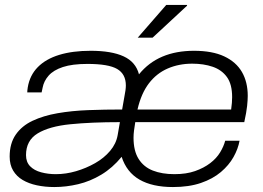

<svg xmlns="http://www.w3.org/2000/svg" viewBox="-20 -743 1063 775"><path d="M199 12Q162 12 129 5Q96 -2 71.5 -16.5Q47 -31 33 -54.5Q19 -78 19 -111Q19 -164 43.5 -199.5Q68 -235 111.5 -255.5Q155 -276 212.5 -286Q270 -296 336.5 -298.5Q403 -301 473 -301L483 -358Q485 -367 486.5 -378.5Q488 -390 488 -398Q488 -444 453 -464.5Q418 -485 333 -485Q272 -485 234 -472.5Q196 -460 176.5 -438Q157 -416 152 -389L148 -370H90Q90 -373 90.5 -378.5Q91 -384 92 -390Q100 -439 132.5 -472Q165 -505 219 -521.5Q273 -538 346 -538Q430 -538 479 -515.5Q528 -493 541 -443Q580 -491 635.5 -514.5Q691 -538 763 -538Q837 -538 885 -515.5Q933 -493 956.5 -452.5Q980 -412 980 -356Q980 -340 977.5 -315.5Q975 -291 966 -250H526Q523 -232 521 -216.5Q519 -201 519 -187Q519 -134 539.5 -101.5Q560 -69 597 -54.5Q634 -40 684 -40Q732 -40 767.5 -52.5Q803 -65 828.5 -84.5Q854 -104 868.5 -128Q883 -152 889 -175H947Q941 -142 922.5 -109Q904 -76 871.5 -48.5Q839 -21 791 -4.5Q743 12 678 12Q595 12 543 -18Q491 -48 471 -110Q434 -65 389 -38Q344 -11 295.5 0.5Q247 12 199 12ZM205 -40Q246 -40 287 -52Q328 -64 364 -84.5Q400 -105 424.5 -134Q449 -163 455 -198L464 -250Q349 -250 264 -241.5Q179 -233 132 -204.5Q85 -176 85 -117Q85 -89 101.5 -72Q118 -55 146 -47.5Q174 -40 205 -40ZM535 -301H913Q915 -315 916 -327.5Q917 -340 917 -351Q917 -403 896 -432Q875 -461 838.5 -473.5Q802 -486 756 -486Q702 -486 657 -466.5Q612 -447 581 -406.5Q550 -366 535 -301ZM536 -591 651 -723H735V-720L596 -591Z"/></svg>

Font: Archivo SemiExpanded ExtraLight
Style: Italic
Weight: 250
Width: 6
Italic angle: -10°
Designer: Hector Gatti
Foundry: Omnibus-Type
Version: Version 2.001